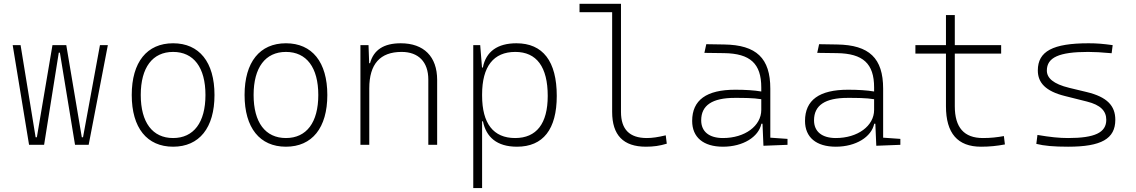

<svg xmlns="http://www.w3.org/2000/svg" viewBox="-20 -752 5899 997"><path d="M369.6 0H440.4L540 -517.6H499L411.1 -39.1H404.8L324.2 -517.6H252.4L171.4 -39.1H165L86.9 -517.6H45.9L130.9 0H209L285.2 -478.5H291Z M878.9 9.8C1014.6 9.8 1093.8 -87.9 1093.8 -258.8C1093.8 -429.7 1014.6 -527.3 878.9 -527.3C743.2 -527.3 664.1 -429.7 664.1 -258.8C664.1 -87.9 743.2 9.8 878.9 9.8ZM878.9 -35.2C772 -35.2 710.9 -116.2 710.9 -258.8C710.9 -401.4 772 -482.4 878.9 -482.4C985.8 -482.4 1046.9 -401.4 1046.9 -258.8C1046.9 -116.2 985.8 -35.2 878.9 -35.2Z M1464.8 9.8C1600.6 9.8 1679.7 -87.9 1679.7 -258.8C1679.7 -429.7 1600.6 -527.3 1464.8 -527.3C1329.1 -527.3 1250 -429.7 1250 -258.8C1250 -87.9 1329.1 9.8 1464.8 9.8ZM1464.8 -35.2C1357.9 -35.2 1296.9 -116.2 1296.9 -258.8C1296.9 -401.4 1357.9 -482.4 1464.8 -482.4C1571.8 -482.4 1632.8 -401.4 1632.8 -258.8C1632.8 -116.2 1571.8 -35.2 1464.8 -35.2Z M2204.1 0H2250V-336.9C2250 -458 2181.2 -527.3 2061 -527.3C1973.1 -527.3 1920.4 -493.2 1901.4 -423.8H1897L1893.6 -517.6H1851.6V0H1897.5V-293C1897.5 -419.9 1954.1 -482.4 2065.4 -482.4C2152.8 -482.4 2204.1 -430.7 2204.1 -338.9Z M2437.5 224.6H2483.4V-122.1H2487.8C2504.4 -40.5 2559.6 9.8 2664.6 9.8C2800.3 9.8 2871.1 -80.6 2871.1 -253.9C2871.1 -433.6 2799.3 -527.3 2661.6 -527.3C2563.5 -527.3 2503.4 -484.4 2487.3 -401.4H2482.9L2473.6 -517.6H2437.5ZM2483.4 -255.9V-261.2C2483.4 -406.7 2542.5 -482.4 2655.8 -482.4C2766.6 -482.4 2824.2 -404.3 2824.2 -253.9C2824.2 -110.4 2766.1 -35.2 2654.8 -35.2C2542 -35.2 2483.4 -110.8 2483.4 -255.9Z M3334 9.8C3373 9.8 3405.3 5.4 3442.4 -5.9L3437 -49.3C3396.5 -39.6 3366.7 -35.2 3338.9 -35.2C3249 -35.2 3204.6 -80.1 3204.6 -170.9V-732.4H2989.3V-688.5H3158.7V-170.9C3158.7 -50.3 3216.8 9.8 3334 9.8Z M3944.3 4.9 4069.3 0V-30.8L3980 -37.1V-291.5C3980 -449.7 3908.2 -518.6 3740.2 -521L3647.5 -522.5L3637.7 -477.5L3740.2 -476.1C3875.5 -474.1 3933.1 -421.9 3933.1 -297.9V-276.9C3897 -283.2 3848.6 -286.1 3797.9 -286.1C3648.4 -286.1 3574.2 -232.4 3574.2 -124C3574.2 -39.1 3632.3 9.8 3734.4 9.8C3838.4 9.8 3919.4 -41 3933.6 -109.4H3939.5ZM3933.1 -236.8V-181.2C3933.1 -98.1 3847.7 -35.2 3734.4 -35.2C3662.6 -35.2 3621.1 -68.4 3621.1 -127.4C3621.1 -205.1 3678.7 -243.7 3795.4 -243.7C3839.8 -243.7 3892.1 -243.7 3933.1 -236.8Z M4530.3 4.9 4655.3 0V-30.8L4565.9 -37.1V-291.5C4565.9 -449.7 4494.1 -518.6 4326.2 -521L4233.4 -522.5L4223.6 -477.5L4326.2 -476.1C4461.4 -474.1 4519 -421.9 4519 -297.9V-276.9C4482.9 -283.2 4434.6 -286.1 4383.8 -286.1C4234.4 -286.1 4160.2 -232.4 4160.2 -124C4160.2 -39.1 4218.3 9.8 4320.3 9.8C4424.3 9.8 4505.4 -41 4519.5 -109.4H4525.4ZM4519 -236.8V-181.2C4519 -98.1 4433.6 -35.2 4320.3 -35.2C4248.5 -35.2 4207 -68.4 4207 -127.4C4207 -205.1 4264.6 -243.7 4381.3 -243.7C4425.8 -243.7 4478 -243.7 4519 -236.8Z M5074.2 9.8C5118.7 9.8 5156.2 5.9 5198.2 -2L5192.9 -45.4C5158.2 -39.1 5124.5 -35.2 5084 -35.2C4986.3 -35.2 4938 -89.8 4938 -200.2V-473.6H5178.7V-517.6H4938V-673.8H4892.1V-517.6H4733.4V-473.6H4892.1V-200.2C4892.1 -60.1 4952.6 9.8 5074.2 9.8Z M5526.4 9.8C5698.7 9.8 5771.5 -31.2 5771.5 -129.9C5771.5 -202.6 5729 -248.5 5623.5 -273.9L5532.2 -295.9C5449.7 -315.9 5416 -346.7 5416 -385.7C5416 -453.6 5479.5 -482.4 5629.9 -482.4C5662.6 -482.4 5699.2 -480.5 5752.4 -475.6L5757.8 -517.6C5709 -524.4 5675.8 -527.3 5632.8 -527.3C5447.3 -527.3 5369.1 -485.8 5369.1 -386.2C5369.1 -322.3 5409.7 -278.3 5509.8 -253.4L5624.5 -224.6C5694.8 -207 5724.6 -175.8 5724.6 -129.9C5724.6 -63.5 5665 -35.2 5526.4 -35.2C5480.5 -35.2 5433.6 -40 5367.2 -51.3L5361.3 -4.9C5402.3 5.4 5451.7 9.8 5526.4 9.8Z"/></svg>

Font: Cascadia Code PL ExtraLight
Style: Regular
Weight: 200
Monospace: yes
Designer: Aaron Bell
Foundry: Saja Typeworks
Version: Version 2404.023